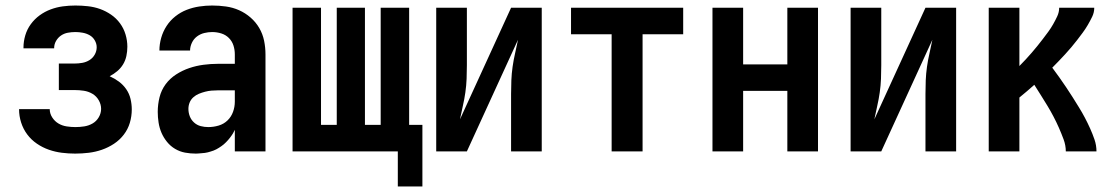

<svg xmlns="http://www.w3.org/2000/svg" viewBox="-20 -548 4040 695"><path d="M252 8Q228 8 204 5Q180 2 157 -6Q134 -14 113.5 -28Q93 -42 78.5 -61.5Q64 -81 56.5 -104.5Q49 -128 49 -152V-153H160Q160 -137 169 -123Q178 -109 191.5 -101Q205 -93 221 -90.5Q237 -88 253 -88Q269 -88 285 -90.5Q301 -93 315 -101Q329 -109 337.5 -123.5Q346 -138 346 -154Q346 -170 337.5 -185Q329 -200 314.5 -208.5Q300 -217 283.5 -219.5Q267 -222 250 -222H193V-318H250Q264 -318 278 -320.5Q292 -323 304 -330.5Q316 -338 323 -350.5Q330 -363 330 -377Q330 -377 330 -377Q330 -377 330 -377Q330 -390 323 -402Q316 -414 304.5 -420.5Q293 -427 279.5 -429.5Q266 -432 253 -432Q239 -432 225.5 -429.5Q212 -427 201 -419.5Q190 -412 183 -400Q176 -388 176 -374Q176 -374 176 -373.5Q176 -373 176 -373H65Q65 -374 65 -374.5Q65 -375 65 -376Q65 -398 71.5 -420Q78 -442 91.5 -460.5Q105 -479 123.5 -492.5Q142 -506 163.5 -514Q185 -522 207.5 -525Q230 -528 253 -528Q275 -528 298 -525.5Q321 -523 342 -515.5Q363 -508 382 -495Q401 -482 414.5 -463.5Q428 -445 434.5 -423Q441 -401 441 -379Q441 -362 437.5 -345.5Q434 -329 425.5 -315Q417 -301 404.5 -290.5Q392 -280 377 -272Q395 -264 410.5 -252.5Q426 -241 437 -225Q448 -209 452.5 -190Q457 -171 457 -152Q457 -127 450 -103.5Q443 -80 428 -60.5Q413 -41 392.5 -27.5Q372 -14 349 -6Q326 2 301.5 5Q277 8 252 8Z M689 8Q669 8 650 4.5Q631 1 614 -9Q597 -19 584.5 -34.5Q572 -50 564.5 -67.5Q557 -85 554 -104.5Q551 -124 551 -143Q551 -170 557.5 -196Q564 -222 579.5 -243Q595 -264 617.5 -278.5Q640 -293 665 -301.5Q690 -310 716.5 -313.5Q743 -317 769 -317H830V-351Q830 -368 825 -383.5Q820 -399 808.5 -410.5Q797 -422 781 -427Q765 -432 748 -432Q734 -432 719.5 -428.5Q705 -425 693 -416Q681 -407 674.5 -393Q668 -379 668 -365H557Q557 -388 563.5 -411Q570 -434 583 -454Q596 -474 615 -489Q634 -504 656 -512.5Q678 -521 701.5 -524.5Q725 -528 748 -528Q773 -528 798 -524.5Q823 -521 845.5 -511Q868 -501 887 -484.5Q906 -468 918.5 -446.5Q931 -425 936 -400.5Q941 -376 941 -351V0H830V-78Q825 -68 823.5 -65.5Q822 -63 819 -58.5Q816 -54 812.5 -49.5Q809 -45 805.5 -41Q802 -37 798 -33Q794 -29 790 -25.5Q786 -22 781.5 -19Q777 -16 772.5 -13Q768 -10 763 -7.5Q758 -5 753 -3Q748 -1 742.5 0.5Q737 2 732 3.5Q727 5 721.5 5.5Q716 6 710.5 6.5Q705 7 699.5 7.5Q694 8 689 8ZM734 -88Q753 -88 771.5 -93.5Q790 -99 803.5 -112Q817 -125 823.5 -143Q830 -161 830 -180V-221H769Q757 -221 745.5 -220Q734 -219 722.5 -216Q711 -213 700 -208.5Q689 -204 680 -196Q671 -188 666.5 -177Q662 -166 662 -154Q662 -140 667 -127Q672 -114 682.5 -104.5Q693 -95 706.5 -91.5Q720 -88 734 -88Z M1420 127V0H1039V-520H1142V-96H1199V-520H1301V-96H1358V-520H1461V-96H1509V127Z M1559 0V-520H1670V-312Q1670 -287 1669 -262.5Q1668 -238 1664.5 -213.5Q1661 -189 1655.5 -165Q1650 -141 1645 -116L1830 -520H1941V0H1830V-208Q1830 -233 1831 -257.5Q1832 -282 1835.5 -306.5Q1839 -331 1844.5 -355Q1850 -379 1855 -404L1670 0Z M2194 0V-424H2047V-520H2453V-424H2306V0Z M2559 0V-520H2670V-315H2830V-520H2941V0H2830V-219H2670V0Z M3059 0V-520H3170V-312Q3170 -287 3169 -262.5Q3168 -238 3164.5 -213.5Q3161 -189 3155.5 -165Q3150 -141 3145 -116L3330 -520H3441V0H3330V-208Q3330 -233 3331 -257.5Q3332 -282 3335.5 -306.5Q3339 -331 3344.5 -355Q3350 -379 3355 -404L3170 0Z M3559 0V-520H3670V-309Q3682 -321 3693 -333Q3704 -345 3714.5 -357Q3725 -369 3735 -381.5Q3745 -394 3755 -407Q3765 -420 3774.5 -433Q3784 -446 3792 -460Q3800 -474 3807 -489Q3814 -504 3814 -520H3941Q3941 -503 3933.5 -487.5Q3926 -472 3917.5 -457.5Q3909 -443 3899 -429.5Q3889 -416 3879 -403Q3869 -390 3858 -377Q3847 -364 3835.5 -351.5Q3824 -339 3812.5 -327Q3801 -315 3789 -303Q3802 -286 3814.5 -268Q3827 -250 3839 -232.5Q3851 -215 3862.5 -196.5Q3874 -178 3885.5 -159.5Q3897 -141 3907 -122Q3917 -103 3926 -83Q3935 -63 3942 -42.5Q3949 -22 3949 0H3838Q3838 -22 3830 -43.5Q3822 -65 3813 -85.5Q3804 -106 3793.5 -126Q3783 -146 3771.5 -165Q3760 -184 3748 -203Q3736 -222 3724 -241Q3710 -229 3697 -217.5Q3684 -206 3670 -195V0Z"/></svg>

Font: Zed Mono
Style: Bold
Weight: 700
Monospace: yes
Designer: Belleve Invis
Foundry: Belleve Invis
Version: Version 1.0.0; ttfautohint (v1.8.4)